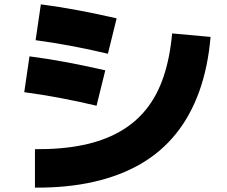

<svg xmlns="http://www.w3.org/2000/svg" viewBox="-20 -809 1040 879"><path d="M140 50V-126Q261 -125 357 -144.5Q453 -164 526 -205Q599 -246 649.5 -309Q700 -372 729 -458.5Q758 -545 768 -656L944 -640Q932 -501 892 -390Q852 -279 785 -196Q718 -113 624 -58.5Q530 -4 409 23.5Q288 51 140 50ZM514 -725 474 -563Q390 -583 307.5 -598.5Q225 -614 143 -625L167 -789Q253 -778 340 -761.5Q427 -745 514 -725ZM462 -487 422 -325Q338 -345 255.5 -360.5Q173 -376 91 -387L115 -551Q201 -540 288 -523.5Q375 -507 462 -487Z"/></svg>

Font: Murecho Thin Black
Style: Regular
Weight: 900
Version: Version 1.010